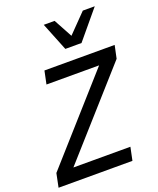

<svg xmlns="http://www.w3.org/2000/svg" viewBox="-177 -1029 930 1128"><g transform="rotate(-20 288.5 -464.5)"><path d="M-9.8 0 7.8 -85.9 460 -594.2H130.9L147.9 -675.8H586.9L569.8 -595.2L112.8 -82H469.2L452.1 0ZM303.7 -929.2 366.7 -813 480 -929.2H554.7L407.7 -752.9H306.6L235.8 -929.2Z"/></g></svg>

Font: Clear Sans
Style: Italic
Weight: 400
Italic angle: -12°
Foundry: Intel Corporation
Version: Version 1.00